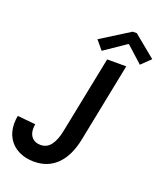

<svg xmlns="http://www.w3.org/2000/svg" viewBox="-166 -1037 980 1153"><g transform="rotate(20 323.5 -460.5)"><path d="M0 -168.5Q0 -192.9 4.9 -217.3L120.6 -206.1Q117.7 -191.4 117.7 -177.7Q117.7 -142.1 137.5 -121.1Q157.2 -100.1 191.4 -100.1Q232.9 -100.1 257.6 -133.3Q282.2 -166.5 293.9 -225.6L393.1 -719.7H515.1L414.6 -216.3Q392.6 -106.9 335.2 -49.6Q277.8 7.8 189 7.8Q134.3 7.8 91.3 -13.4Q48.3 -34.7 24.2 -74.5Q0 -114.3 0 -168.5ZM296.9 -813.5 480.5 -928.7H506.3L647 -813.5L588.4 -756.8L485.8 -849.6H480.5L344.2 -756.8Z"/></g></svg>

Font: Reddit Sans Fudge SmBold Italic
Style: Regular
Weight: 600
Italic angle: -11.25°
Designer: Stephen Hutchings
Version: Version 1.013